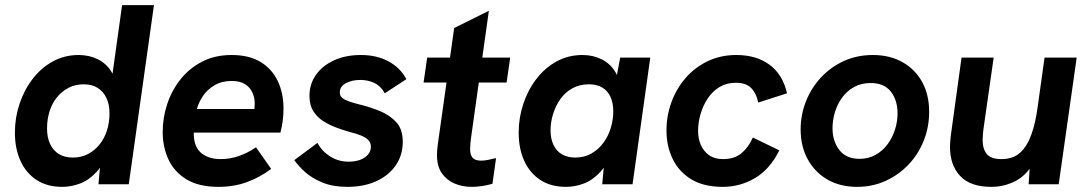

<svg xmlns="http://www.w3.org/2000/svg" viewBox="-20 -717 4236 747"><path d="M222 10Q163 10 122 -17Q81 -44 59.5 -91.5Q38 -139 38 -201Q38 -259 56 -313Q74 -367 107 -410Q140 -453 185.5 -478Q231 -503 286 -503Q327 -503 360.5 -486.5Q394 -470 414 -437Q434 -404 433 -353L408 -360L455 -697H579L481 0H363L375 -132L406 -139Q385 -80 355.5 -48Q326 -16 291.5 -3Q257 10 222 10ZM263 -104Q296 -104 322 -117.5Q348 -131 367 -154.5Q386 -178 396 -209Q406 -240 406 -276Q406 -311 394 -336Q382 -361 360 -375Q338 -389 306 -389Q273 -389 247 -375.5Q221 -362 202 -339Q183 -316 173 -284.5Q163 -253 163 -217Q163 -182 175 -156.5Q187 -131 209.5 -117.5Q232 -104 263 -104Z M830 10Q753 10 705 -19.5Q657 -49 635 -97.5Q613 -146 613 -203Q613 -259 630.5 -312Q648 -365 682 -408Q716 -451 766 -477Q816 -503 881 -503Q950 -503 994.5 -475.5Q1039 -448 1061 -401Q1083 -354 1083 -295Q1083 -270 1080 -247Q1077 -224 1071 -201H734Q734 -195 734 -190Q734 -185 735 -180Q739 -139 767 -118.5Q795 -98 838 -98Q875 -98 909.5 -110Q944 -122 976 -144L1035 -60Q993 -28 942 -9Q891 10 830 10ZM966 -270Q969 -283 970 -293Q971 -303 971 -315Q971 -337 962 -357Q953 -377 933.5 -389.5Q914 -402 881 -402Q843 -402 815 -385.5Q787 -369 770 -344Q753 -319 746 -293H1007Z M1331 10Q1275 10 1234 -7Q1193 -24 1166.5 -48Q1140 -72 1125 -94L1215 -161Q1233 -128 1265 -108Q1297 -88 1336 -88Q1363 -88 1382 -95.5Q1401 -103 1412 -116Q1423 -129 1423 -146Q1423 -162 1412.5 -172.5Q1402 -183 1383 -190.5Q1364 -198 1339 -204Q1314 -211 1287.5 -221Q1261 -231 1237.5 -246Q1214 -261 1199 -284.5Q1184 -308 1184 -344Q1184 -390 1209.5 -426Q1235 -462 1280 -482.5Q1325 -503 1384 -503Q1446 -503 1492 -478Q1538 -453 1561 -409L1477 -354Q1462 -382 1437 -394Q1412 -406 1381 -406Q1350 -406 1326 -393.5Q1302 -381 1302 -357Q1302 -340 1319.5 -330.5Q1337 -321 1377 -311Q1418 -301 1456.5 -285.5Q1495 -270 1521 -242.5Q1547 -215 1547 -165Q1547 -113 1519.5 -73.5Q1492 -34 1444 -12Q1396 10 1331 10Z M1816 10Q1779 10 1748.5 -3Q1718 -16 1699 -43Q1680 -70 1680 -115Q1680 -124 1681 -134Q1682 -144 1684 -160L1747 -608L1882 -675L1812 -176Q1811 -167 1810 -157Q1809 -147 1809 -137Q1809 -115 1818.5 -103.5Q1828 -92 1852 -92Q1865 -92 1879 -95Q1893 -98 1910 -102L1896 -2Q1875 4 1854.5 7Q1834 10 1816 10ZM1628 -396 1642 -493H1965L1951 -396Z M2182 10Q2123 10 2082 -17Q2041 -44 2019.5 -91.5Q1998 -139 1998 -201Q1998 -259 2016 -313Q2034 -367 2067 -410Q2100 -453 2145.5 -478Q2191 -503 2246 -503Q2287 -503 2320.5 -486.5Q2354 -470 2374 -437Q2394 -404 2393 -353L2368 -360L2393 -493H2510L2441 0H2323L2335 -132L2366 -139Q2345 -80 2315.5 -48Q2286 -16 2251.5 -3Q2217 10 2182 10ZM2218 -104Q2254 -104 2281.5 -120Q2309 -136 2328 -162Q2347 -188 2356.5 -220Q2366 -252 2366 -284Q2366 -317 2355 -340.5Q2344 -364 2323 -376.5Q2302 -389 2271 -389Q2235 -389 2207 -373.5Q2179 -358 2160.5 -332Q2142 -306 2132 -274Q2122 -242 2122 -210Q2122 -177 2133.5 -153Q2145 -129 2166.5 -116.5Q2188 -104 2218 -104Z M2792 10Q2717 10 2668.5 -20Q2620 -50 2596.5 -100Q2573 -150 2573 -209Q2573 -266 2592 -318.5Q2611 -371 2646.5 -412.5Q2682 -454 2732.5 -478.5Q2783 -503 2845 -503Q2922 -503 2973.5 -465.5Q3025 -428 3042 -354L2930 -318Q2923 -353 2903 -374Q2883 -395 2843 -395Q2807 -395 2779.5 -378.5Q2752 -362 2733.5 -334Q2715 -306 2705.5 -273Q2696 -240 2696 -208Q2696 -178 2706.5 -153.5Q2717 -129 2738.5 -113.5Q2760 -98 2793 -98Q2838 -98 2865.5 -121.5Q2893 -145 2909 -182L3012 -132Q2976 -59 2918 -24.5Q2860 10 2792 10Z M3315 10Q3249 10 3200 -18Q3151 -46 3123 -96.5Q3095 -147 3095 -213Q3095 -271 3116 -323.5Q3137 -376 3175 -416.5Q3213 -457 3264 -480Q3315 -503 3376 -503Q3442 -503 3491.5 -475Q3541 -447 3568 -397.5Q3595 -348 3595 -282Q3595 -223 3574 -170Q3553 -117 3515 -77Q3477 -37 3426 -13.5Q3375 10 3315 10ZM3324 -99Q3359 -99 3386.5 -114.5Q3414 -130 3433 -155.5Q3452 -181 3462 -212.5Q3472 -244 3472 -276Q3472 -327 3446 -360.5Q3420 -394 3367 -394Q3331 -394 3303 -378.5Q3275 -363 3256.5 -337.5Q3238 -312 3228.5 -281Q3219 -250 3219 -218Q3219 -168 3245.5 -133.5Q3272 -99 3324 -99Z M3837 10Q3755 10 3715.5 -32.5Q3676 -75 3676 -146Q3676 -157 3677 -167Q3678 -177 3679 -188L3721 -493H3846L3806 -213Q3805 -202 3804 -192Q3803 -182 3803 -173Q3803 -137 3819.5 -117.5Q3836 -98 3876 -98Q3922 -98 3949.5 -123.5Q3977 -149 3993 -194.5Q4009 -240 4017 -300L4044 -493H4169L4099 0H3982L3989 -107L4007 -93Q3976 -36 3931.5 -13Q3887 10 3837 10Z"/></svg>

Font: Hanken Grotesk
Style: Bold Italic
Weight: 700
Italic angle: -8°
Designer: Alfredo Marco Pradil
Foundry: Hanken Design Co.
Version: Version 3.013